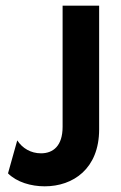

<svg xmlns="http://www.w3.org/2000/svg" viewBox="-20 -645 429 679"><path d="M138.2 13.9C238.2 13.9 330.6 -47.9 330.6 -187.5V-625H201.4V-196.5C201.4 -129.2 168.1 -102.8 125 -102.8C88.9 -102.8 59 -120.8 41 -148.6L8.3 -31.9C39.6 -0.7 89.6 13.9 138.2 13.9Z"/></svg>

Font: Afacad
Style: Bold
Weight: 700
Designer: Kristian Moeller
Foundry: Dicotype
Version: Version 1.000